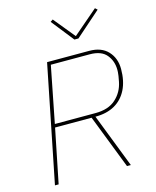

<svg xmlns="http://www.w3.org/2000/svg" viewBox="-134 -1017 897 1107"><g transform="rotate(-15 315.0 -463.5)"><path d="M141 -322 76 0H54L194 -698H445Q518 -698 557 -656Q596 -614 596 -550Q596 -478 570.5 -427Q545 -376 497.5 -349Q450 -322 382 -322L507 0H484L359 -322ZM145 -342H388Q465 -342 509 -381.5Q553 -421 565 -481Q569 -501 571 -514Q573 -527 573.5 -536Q574 -545 574 -550Q574 -603 543 -640.5Q512 -678 443 -678H211ZM404 -783H380L274 -917L289 -927L393 -800L541 -927L554 -915Z"/></g></svg>

Font: IBM Plex Sans Thin
Style: Italic
Weight: 250
Italic angle: -11.31°
Designer: Mike Abbink, Paul van der Laan, Pieter van Rosmalen
Foundry: Bold Monday
Version: Version 3.201